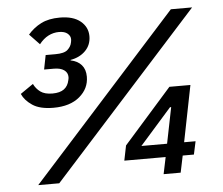

<svg xmlns="http://www.w3.org/2000/svg" viewBox="-51 -761 950 819"><g transform="rotate(-5 424.5 -352.0)"><path d="M160 -550H202Q240 -550 254.5 -563.5Q269 -577 272 -593Q273 -597 273.5 -601Q274 -605 274 -608Q274 -622 261.5 -632.5Q249 -643 225 -643Q201 -643 179.5 -632Q158 -621 140 -598L97 -643Q121 -671 153.5 -687.5Q186 -704 234 -704Q291 -704 322 -678.5Q353 -653 353 -614Q353 -577 328.5 -552Q304 -527 264 -520V-518Q294 -512 310.5 -493Q327 -474 327 -443Q327 -392 286 -357.5Q245 -323 174 -323Q116 -323 84 -344.5Q52 -366 40 -394L95 -432Q105 -411 123.5 -397.5Q142 -384 175 -384Q207 -384 224.5 -397Q242 -410 247 -435Q248 -439 248.5 -442Q249 -445 249 -448Q249 -467 233.5 -478Q218 -489 190 -489H148ZM80 0 709 -698H800L170 0ZM690 0H617L632 -72H455L468 -136L674 -369H764L716 -128H765L753 -72H705ZM643 -128 674 -282H669L533 -128Z"/></g></svg>

Font: IBM Plex Sans Medium
Style: Italic
Weight: 500
Italic angle: -11.31°
Designer: Mike Abbink, Paul van der Laan, Pieter van Rosmalen
Foundry: Bold Monday
Version: Version 3.201